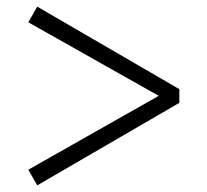

<svg xmlns="http://www.w3.org/2000/svg" viewBox="-20 -650 621 577"><path d="M92 -630 65 -583 457 -362 65 -140 92 -93 519 -341V-382Z"/></svg>

Font: Noto Serif SC Medium
Style: Regular
Weight: 500
Designer: Ryoko NISHIZUKA 西塚涼子 (kana & ideographs); Frank Grießhammer (Latin, Greek & Cyrillic); Wenlong ZHANG 张文龙 (bopomofo); San
Foundry: Adobe Systems Incorporated
Version: Version 1.001;PS 1.001;hotconv 16.6.54;makeotf.lib2.5.65590